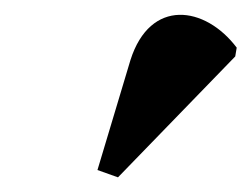

<svg xmlns="http://www.w3.org/2000/svg" viewBox="-20 -844 343 262"><path d="M141 -602 301 -767 303 -779C260 -836 185 -847 158 -762L113 -612Z"/></svg>

Font: Noto Serif Display SemiCondensed Black
Style: Italic
Weight: 900
Width: 4
Italic angle: -12°
Designer: Monotype Design Team
Foundry: Monotype Imaging Inc.
Version: Version 2.009